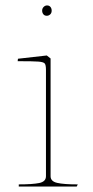

<svg xmlns="http://www.w3.org/2000/svg" viewBox="-20 -686 341 706"><path d="M149 -38V-429Q149 -447 144.5 -452.5Q140 -458 121.5 -459.5Q103 -461 45 -461L46 -470L152 -482L166 -471V-38Q166 -19 190.5 -13.5Q215 -8 263 -8H266L262 0H49V-8Q99 -8 124 -13Q149 -18 149 -38ZM170 -647Q170 -655 165.5 -660.5Q161 -666 153 -666Q146 -666 140.5 -660.5Q135 -655 135 -647Q135 -639 139.5 -633.5Q144 -628 152 -628Q159 -628 164.5 -633Q170 -638 170 -647Z"/></svg>

Font: TMT Limkin
Style: Regular
Weight: 400
Designer: Gabriel Drozdov
Version: Version 1.000;Glyphs 3.1.2 (3151)